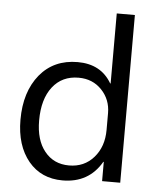

<svg xmlns="http://www.w3.org/2000/svg" viewBox="-53 -786 696 844"><g transform="rotate(5 294.5 -364.0)"><path d="M508 0H428V-85H426Q370 12 254 12Q160 12 104 -55Q47 -124 47 -238Q47 -361 109 -437Q171 -512 276 -512Q379 -512 426 -431H428V-740H508ZM428 -226V-300Q428 -360 388 -402Q348 -444 286 -444Q213 -444 171 -390Q129 -336 129 -242Q129 -155 169 -106Q209 -56 277 -56Q344 -56 386 -104Q428 -152 428 -226Z"/></g></svg>

Font: A Tai Tham KH New
Style: Regular
Weight: 400
Designer: Sangdang Kengtung
Foundry: Sangdang Kengtung
Version: Version 1.002